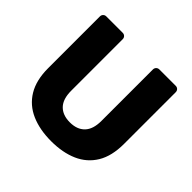

<svg xmlns="http://www.w3.org/2000/svg" viewBox="-173 -881 1071 1071"><g transform="rotate(45 362.5 -345.0)"><path d="M363.5 10Q273.1 10 205.6 -19.4Q138.1 -48.8 100.9 -110.1Q63.6 -171.5 63.6 -266.6V-674.5Q63.6 -685.5 70.9 -692.8Q78.1 -700 88.8 -700H218Q229 -700 236.2 -692.8Q243.5 -685.5 243.5 -674.5V-268Q243.5 -202.9 274.7 -170.5Q306 -138.1 362.9 -138.1Q419.4 -138.1 450.6 -170.5Q481.9 -202.9 481.9 -268V-674.5Q481.9 -685.5 489.3 -692.8Q496.8 -700 507.4 -700H636.6Q647.2 -700 654.5 -692.8Q661.7 -685.5 661.7 -674.5V-266.6Q661.7 -171.5 624.7 -110.1Q587.6 -48.8 520.6 -19.4Q453.6 10 363.5 10Z"/></g></svg>

Font: Rubik Light
Style: Regular
Weight: 300
Designer: Hubert and Fischer
Foundry: Hubert and Fischer
Version: Version 2.300;gftools[0.9.30]